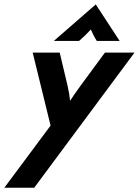

<svg xmlns="http://www.w3.org/2000/svg" viewBox="-95 -660 642 888"><path d="M-75 208.3 138.9 -79.2 56.2 -416.7H181.2L217.4 -263.9Q222.2 -243.1 225 -226Q227.8 -209 229.2 -193.8Q238.9 -209 250.7 -226Q262.5 -243.1 277.8 -263.9L390.3 -416.7H527.1L63.2 208.3ZM154.2 -470.8 347.9 -639.6 458.3 -470.8H352.8Q344.4 -483.3 338.2 -495.8Q331.9 -508.3 325 -523.6Q311.1 -508.3 298.3 -495.8Q285.4 -483.3 270.8 -470.8Z"/></svg>

Font: Afacad
Style: Italic
Weight: 400
Italic angle: -14°
Designer: Kristian Moeller
Foundry: Dicotype
Version: Version 1.000